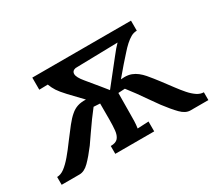

<svg xmlns="http://www.w3.org/2000/svg" viewBox="-98 -696 1006 893"><g transform="rotate(-30 405.0 -250.0)"><path d="M11 0V-42Q31 -42 51 -57Q71 -72 93.5 -98.5Q116 -125 143 -162Q167 -194 187.5 -220Q208 -246 226 -261Q242 -275 261 -281.5Q280 -288 307 -287L244 -353Q218 -381 207 -398Q196 -415 188 -436L142 -435V-500H672V-446Q655 -446 640 -437.5Q625 -429 609.5 -415Q594 -401 577.5 -382Q561 -363 541 -341L495 -287L514 -288Q535 -288 551 -282Q567 -276 581 -265Q595 -254 607 -240Q629 -214 651 -185Q673 -156 693 -129Q710 -106 727.5 -86Q745 -66 763 -54Q781 -42 799 -42V0H703Q677 0 652 -25.5Q627 -51 596 -92Q579 -115 560.5 -142Q542 -169 523.5 -194.5Q505 -220 489 -240L453 -238L452 -124Q452 -106 451.5 -87.5Q451 -69 448 -50L508 -53V0H299V-42Q327 -42 338.5 -56Q350 -70 352.5 -95Q355 -120 355 -153V-238L321 -240Q305 -220 286.5 -194.5Q268 -169 249.5 -142Q231 -115 215 -92Q184 -51 158.5 -25.5Q133 0 107 0ZM426 -269 525 -394Q540 -413 548 -422.5Q556 -432 567 -443L339 -438Q319 -434 319 -416.5Q319 -399 345 -368Q379 -327 396.5 -305.5Q414 -284 426 -269Z"/></g></svg>

Font: Lora Medium
Style: Regular
Weight: 500
Designer: Olga Karpushina, Alexei Vanyashin (Cyrillic)
Foundry: Cyreal
Version: Version 3.004